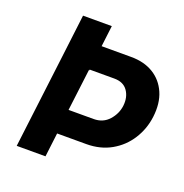

<svg xmlns="http://www.w3.org/2000/svg" viewBox="-126 -814 891 928"><g transform="rotate(20 319.0 -349.5)"><path d="M59 1 132 -592H432Q499 -592 546.5 -563Q594 -534 617 -481Q640 -428 631 -356Q623 -292 589 -238.5Q555 -185 499.5 -153.5Q444 -122 372 -122H222L207 1ZM235 -248H364Q412 -248 442 -281.5Q472 -315 477 -358Q482 -403 460 -434.5Q438 -466 391 -466H262ZM145 -700H293L264 -462H116Z"/></g></svg>

Font: Inclusive Sans
Style: Italic
Weight: 400
Italic angle: -7°
Designer: Olivia King
Foundry: Olivia King
Version: Version 2.004